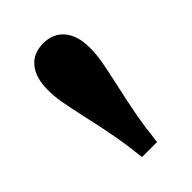

<svg xmlns="http://www.w3.org/2000/svg" viewBox="-100 -746 325 325"><g transform="rotate(-45 63.0 -583.0)"><path d="M24.5 -572.5Q18 -602 15.2 -617.8Q12.5 -633.5 12.5 -648.5Q12.5 -678 25.8 -694Q39 -710 63 -710Q86.5 -710 100 -694Q113.5 -678 113.5 -648.5Q113.5 -633.5 110.8 -617.8Q108 -602 101.5 -572.5Q94 -539.5 89.2 -513.5Q84.5 -487.5 81 -455.5H45Q41.5 -487.5 36.8 -513.5Q32 -539.5 24.5 -572.5Z"/></g></svg>

Font: Didactic
Style: Regular
Weight: 400
Designer: Tyler Finck
Foundry: Etcetera Type Co
Version: Version 3.007;FEAKit 1.0